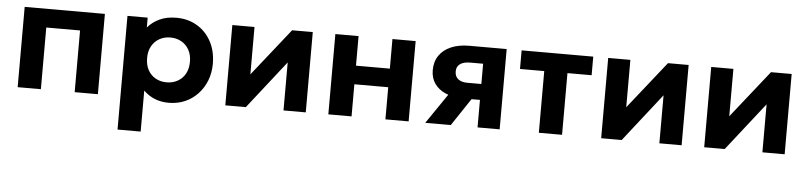

<svg xmlns="http://www.w3.org/2000/svg" viewBox="-44 -757 5054 1203"><g transform="rotate(5 2483.0 -155.0)"><path d="M71 0V-505H575.5V0H429.5V-388H217V0Z M717.5 210V-505H844.5V-443Q873.5 -477.5 918.2 -498.8Q963 -520 1024.5 -520Q1097.5 -520 1154.5 -486.2Q1211.5 -452.5 1244 -392Q1276.5 -331.5 1276.5 -252.5Q1276.5 -196 1257.8 -147.5Q1239 -99 1205 -62.5Q1171 -26 1124.5 -5.5Q1078 15 1022 15Q972.5 15 932.8 -1.5Q893 -18 863 -48V210ZM997.5 -111.5Q1036.5 -111.5 1067.2 -128.8Q1098 -146 1115.2 -177.5Q1132.5 -209 1132.5 -252.5Q1132.5 -296 1115 -327.5Q1097.5 -359 1067 -376.2Q1036.5 -393.5 997.5 -393.5Q959 -393.5 928.5 -376.2Q898 -359 880.5 -327.5Q863 -296 863 -252.5Q863 -209 880.2 -177.5Q897.5 -146 928 -128.8Q958.5 -111.5 997.5 -111.5Z M1377 0V-505H1516.5V-207L1753 -505H1883V0H1743V-302L1506 0Z M2025 0V-505H2171V-319H2384V-505H2530V0H2384V-202H2171V0Z M2634.5 0 2815.5 -265 2852.5 -174.5Q2793 -174.5 2748 -193.5Q2703 -212.5 2677.8 -248Q2652.5 -283.5 2652.5 -333Q2652.5 -387 2678.8 -425.2Q2705 -463.5 2753.2 -484.2Q2801.5 -505 2867 -505H3102.5V0H2963.5V-400.5H2883Q2841 -400.5 2818.8 -384.5Q2796.5 -368.5 2796.5 -337.5Q2796.5 -307 2816.8 -290Q2837 -273 2875 -273H2978.5V-173H2910.5L2795 0Z M3349 0V-388H3196.5V-505H3647V-388H3495V0Z M3741 0V-505H3880.5V-207L4117 -505H4247V0H4107V-302L3870 0Z M4389 0V-505H4528.5V-207L4765 -505H4895V0H4755V-302L4518 0Z"/></g></svg>

Font: Geologica SemiBold
Style: Regular
Weight: 600
Designer: Sindre Bremnes, Frode Helland
Foundry: Monokrom Skriftforlag AS
Version: Version 1.010;gftools[0.9.28]